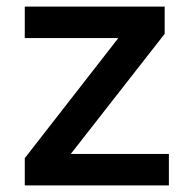

<svg xmlns="http://www.w3.org/2000/svg" viewBox="-20 -559 559 579"><path d="M54.7 0V-82L336.9 -444.3H54.7V-539.1H476.6V-457L193.4 -94.7H489.3V0Z"/></svg>

Font: Min Sans SemiBold
Style: Regular
Weight: 600
Designer: Jinseong-Kim, NotoSansCJK, Nunito
Foundry: Jinseong-Kim
Version: Version 1.400;Glyphs 3.1.2 (3151)